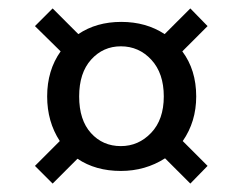

<svg xmlns="http://www.w3.org/2000/svg" viewBox="-20 -606 577 456"><path d="M446 -377Q446 -317 414 -271L473 -212L432 -170L372 -230Q325 -200 267 -200Q207 -200 164 -229L105 -170L63 -212L122 -271Q92 -317 92 -377Q92 -439 124 -484L63 -544L105 -586L166 -525Q209 -554 268 -554Q327 -554 371 -525L432 -586L473 -544L413 -484Q446 -440 446 -377ZM267 -259Q309 -259 339 -290.5Q369 -322 369 -377Q369 -432 339.5 -464Q310 -496 267 -496Q225 -496 196.5 -464.5Q168 -433 168 -377Q168 -321 196 -290Q224 -259 267 -259Z"/></svg>

Font: A Bank Premium Regular
Style: Regular
Weight: 400
Designer: Ninad Kale (Devanagari), Jonny Pinhorn (Latin), Htun Naung (Myanmar)
Foundry: Indian Type Foundry
Version: 4.004